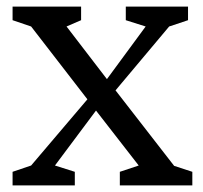

<svg xmlns="http://www.w3.org/2000/svg" viewBox="-20 -560 613 580"><path d="M181 -480 303 -321 420 -480 360 -499V-540H548V-499L491 -480L329 -287L506 -59L561 -41V0H342V-41L399 -60L270 -226L146 -60L206 -41V0H18V-41L74 -60L244 -260L74 -480L18 -499V-540H225V-499Z"/></svg>

Font: Domine
Style: Regular
Weight: 400
Designer: Pablo Impallari, Rodrigo Fuenzalida, Brenda Gallo
Foundry: Pablo Impallari, Rodrigo Fuenzalida, Brenda Gallo
Version: Version 2.000;September 19, 2022;FontCreator 14.0.0.2877 64-